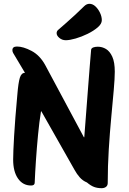

<svg xmlns="http://www.w3.org/2000/svg" viewBox="-20 -973 678 1007"><path d="M513 14Q491 14 473.5 7.5Q456 1 436 -16Q414 -25 398.5 -42.5Q383 -60 371 -82L197 -389H195Q186 -334 179.5 -266Q173 -198 168.5 -131.5Q164 -65 162 -15Q162 0 143 0Q100 0 74.5 -36.5Q49 -73 49 -136Q49 -173 54 -260Q59 -347 71 -477Q76 -539 84 -565Q92 -591 111 -591L49 -695Q45 -702 45 -710Q45 -729 69 -729Q102 -729 145.5 -706Q189 -683 217 -632L420 -253H422Q427 -316 432 -383Q437 -450 442 -513.5Q447 -577 451 -629Q455 -681 458 -713Q460 -721 470 -724.5Q480 -728 493 -728Q516 -728 536 -716Q556 -704 569 -675.5Q582 -647 582 -597Q582 -562 576.5 -499.5Q571 -437 563.5 -357.5Q556 -278 550.5 -189.5Q545 -101 545 -13Q545 0 536 7Q527 14 513 14ZM325 -762Q306 -762 291.5 -774Q277 -786 277 -799Q277 -810 286 -817Q301 -830 325 -851Q349 -872 375 -896Q401 -920 421 -940Q434 -953 449 -953Q466 -953 480.5 -939.5Q495 -926 504.5 -906Q514 -886 514 -867Q514 -848 492.5 -829.5Q471 -811 439.5 -795.5Q408 -780 376.5 -771Q345 -762 325 -762Z"/></svg>

Font: Protest Riot
Style: Regular
Weight: 400
Designer: Octavio Pardo
Foundry: Ashler Design
Version: Version 2.005; ttfautohint (v1.8.4.7-5d5b)